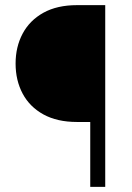

<svg xmlns="http://www.w3.org/2000/svg" viewBox="-20 -731 516 751"><path d="M391.6 0H333V-253.9H281.2Q203.6 -253.9 149.9 -283.4Q96.2 -313 68.6 -364.7Q41 -416.5 41 -482.4Q41 -547.9 68.6 -599.6Q96.2 -651.4 149.9 -681.2Q203.6 -710.9 281.2 -710.9H391.6Z"/></svg>

Font: Vazirmatn RD FD ExtraLight
Style: Regular
Weight: 200
Designer: Saber Rastikerdar
Foundry: Saber Rastikerdar
Version: Version 33.003